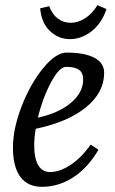

<svg xmlns="http://www.w3.org/2000/svg" viewBox="-20 -711 444 741"><path d="M30 -141Q30 -215 64 -302Q98 -389 147 -448.5Q196 -508 237 -508Q307 -508 344.5 -488Q382 -468 382 -430Q382 -354 312 -297Q242 -240 118 -214Q112 -181 112 -150Q112 -100 127.5 -73.5Q143 -47 173 -47Q210 -47 251.5 -74Q293 -101 330 -153L360 -133Q319 -63 262.5 -26.5Q206 10 142 10Q87 10 58.5 -28.5Q30 -67 30 -141ZM301 -404Q301 -430 285 -441.5Q269 -453 235 -453Q209 -453 177 -393.5Q145 -334 126 -257Q206 -274 253.5 -314Q301 -354 301 -404ZM250 -560Q206 -560 173 -591Q140 -622 135 -679L170 -687Q181 -656 203 -639.5Q225 -623 253 -623Q281 -623 308.5 -640.5Q336 -658 356 -691L391 -676Q372 -620 333 -590Q294 -560 250 -560Z"/></svg>

Font: Andada Pro
Style: Italic
Weight: 400
Italic angle: -7°
Designer: Carolina Giovagnoli
Foundry: Huerta Tipografica
Version: Version 3.005; ttfautohint (v1.8.4)